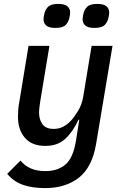

<svg xmlns="http://www.w3.org/2000/svg" viewBox="-20 -751 640 983"><path d="M211 212Q144 212 96.5 195Q49 178 17 139L85 71Q128 125 212 125Q276 125 315.5 91Q355 57 369 -31L386 -138H382Q353 -76 314 -40Q275 -4 212 -4Q143 -4 107.5 -45.5Q72 -87 72 -153Q72 -171 73.5 -190.5Q75 -210 80 -236L126 -516H233L186 -232Q184 -218 182 -202.5Q180 -187 180 -174Q180 -139 197.5 -115Q215 -91 255 -91Q285 -91 308.5 -105Q332 -119 352 -143Q362 -155 380.5 -185Q399 -215 406 -256L449 -516H556L472 -14Q452 105 384 158.5Q316 212 211 212ZM264 -608Q230 -608 216.5 -620.5Q203 -633 203 -651Q203 -656 203.5 -661.5Q204 -667 206 -676Q210 -699 225 -715Q240 -731 278 -731Q312 -731 325.5 -718.5Q339 -706 339 -688Q339 -683 338.5 -677.5Q338 -672 336 -663Q332 -640 317 -624Q302 -608 264 -608ZM464 -608Q430 -608 416.5 -620.5Q403 -633 403 -651Q403 -656 403.5 -661.5Q404 -667 406 -676Q410 -699 425 -715Q440 -731 478 -731Q512 -731 525.5 -718.5Q539 -706 539 -688Q539 -683 538.5 -677.5Q538 -672 536 -663Q532 -640 517 -624Q502 -608 464 -608Z"/></svg>

Font: IBM Plex Mono Medium
Style: Italic
Weight: 500
Italic angle: -9°
Monospace: yes
Designer: Mike Abbink, Paul van der Laan, Pieter van Rosmalen
Foundry: Bold Monday
Version: Version 2.3